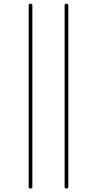

<svg xmlns="http://www.w3.org/2000/svg" viewBox="-20 -830 540 1069"><path d="M339.8 210V-799.8Q339.8 -809.6 350.1 -809.6Q360.4 -809.6 360.4 -799.8V210Q360.4 219.7 350.1 219.7Q339.8 219.7 339.8 210ZM139.6 210V-799.8Q139.6 -809.6 149.9 -809.6Q160.2 -809.6 160.2 -799.8V210Q160.2 219.7 149.9 219.7Q139.6 219.7 139.6 210Z"/></svg>

Font: Rounded-X Mgen+ 2m thin
Style: Regular
Weight: 100
Designer: [Source Han Sans]
Ryoko NISHIZUKA  (kana & ideographs); Paul D. Hunt (Latin, Greek & Cyrillic); Wenlong ZHANG  (bopomofo
Version: Version 1.059.20150602